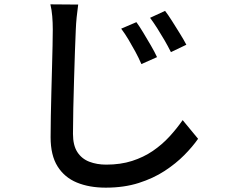

<svg xmlns="http://www.w3.org/2000/svg" viewBox="-20 -800 1040 884"><path d="M608 -698Q622 -679 639.5 -650Q657 -621 674.5 -591Q692 -561 703 -537L631 -505Q618 -535 603 -562.5Q588 -590 572 -617Q556 -644 538 -668ZM740 -750Q754 -732 772 -703.5Q790 -675 808 -646Q826 -617 838 -594L767 -560Q753 -588 737 -615.5Q721 -643 704.5 -669Q688 -695 671 -718ZM340 -779Q336 -751 333 -721Q330 -691 329 -664Q327 -623 325 -562.5Q323 -502 321 -434.5Q319 -367 317.5 -301.5Q316 -236 316 -184Q316 -131 336 -100Q356 -69 391 -55.5Q426 -42 469 -42Q535 -42 588 -59Q641 -76 683.5 -105Q726 -134 760 -171Q794 -208 821 -247L892 -161Q867 -125 828.5 -86Q790 -47 738 -13Q686 21 618.5 42.5Q551 64 467 64Q391 64 334 40.5Q277 17 245 -34Q213 -85 213 -168Q213 -211 214 -264.5Q215 -318 216.5 -375.5Q218 -433 219.5 -488.5Q221 -544 222 -589.5Q223 -635 223 -664Q223 -696 220.5 -725.5Q218 -755 212 -780Z"/></svg>

Font: Noto Sans SC Medium
Style: Regular
Weight: 500
Designer: Ryoko NISHIZUKA  (kana, bopomofo & ideographs); Paul D. Hunt (Latin, Greek & Cyrillic); Sandoll Communications , Soo-you
Foundry: Adobe
Version: Version 2.004-H2;hotconv 1.0.118;makeotfexe 2.5.65603